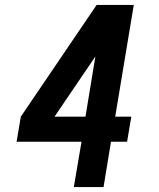

<svg xmlns="http://www.w3.org/2000/svg" viewBox="-20 -755 640 775"><path d="M278 0 309 -183H47L64 -284L370 -735H520L445 -284H510L493 -183H428L398 0ZM200 -284H325L365 -527Z"/></svg>

Font: Iosevka SS04 Extended
Style: Bold Italic
Weight: 700
Width: 7
Italic angle: -9°
Monospace: yes
Designer: Belleve Invis
Foundry: Belleve Invis
Version: Version 19.0.0; ttfautohint (v1.8.4)